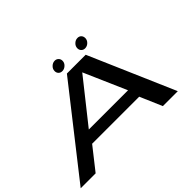

<svg xmlns="http://www.w3.org/2000/svg" viewBox="-151 -1121 1431 1431"><g transform="rotate(-45 565.0 -405.0)"><path d="M-2 0H155.5L293 -174.5H789L864 0H1021.5L728 -677.5H530ZM350.5 -267 616.5 -602H617.5L764 -267ZM519.5 -714Q540 -714 557.2 -730Q574.5 -746 574.5 -768Q574.5 -786 562.5 -797.8Q550.5 -809.5 533.5 -809.5Q512 -809.5 495 -793.2Q478 -777 478 -755Q478 -737 489.2 -725.5Q500.5 -714 519.5 -714ZM758.5 -714Q780.5 -714 797.2 -730Q814 -746 814 -768Q814 -786 802.8 -797.8Q791.5 -809.5 773 -809.5Q752 -809.5 735 -793.2Q718 -777 718 -755Q718 -737 729.8 -725.5Q741.5 -714 758.5 -714Z"/></g></svg>

Font: Anybody ExtraExpanded Medium
Style: Italic
Weight: 500
Width: 8
Italic angle: -10°
Version: Version 1.113;gftools[0.9.25]